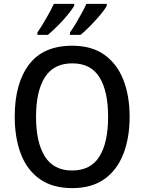

<svg xmlns="http://www.w3.org/2000/svg" viewBox="-20 -961 744 991"><path d="M649 -358Q649 -249 616.5 -166Q584 -83 518.5 -36.5Q453 10 353 10Q251 10 185 -37Q119 -84 87.5 -167Q56 -250 56 -359Q56 -530 129.5 -627.5Q203 -725 353 -725Q453 -725 518.5 -678.5Q584 -632 616.5 -549.5Q649 -467 649 -358ZM166 -358Q166 -226 211.5 -153.5Q257 -81 352 -81Q448 -81 493 -153Q538 -225 538 -358Q538 -490 493.5 -562Q449 -634 353 -634Q257 -634 211.5 -562Q166 -490 166 -358ZM531 -931Q521 -912 497 -883.5Q473 -855 445.5 -827Q418 -799 396 -781H341V-793Q356 -814 372 -841Q388 -868 402.5 -894.5Q417 -921 426 -941H531ZM363 -931Q352 -912 329 -884Q306 -856 278 -828Q250 -800 227 -781H173V-793Q195 -825 219.5 -868Q244 -911 258 -941H363Z"/></svg>

Font: Noto Sans Gujarati UI SemiCondensed Medium
Style: Regular
Weight: 500
Width: 4
Designer: Jelle Bosma - Monotype Design Team, Universal Thirst
Foundry: Monotype Imaging Inc.
Version: Version 2.106; ttfautohint (v1.8.4.7-5d5b)